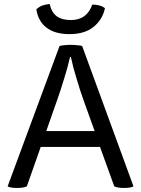

<svg xmlns="http://www.w3.org/2000/svg" viewBox="-20 -924 696 946"><path d="M543 -5.9Q550.8 -2 562.5 0Q574.2 2 591.8 2Q608.4 2 620.1 0Q631.8 -2 637.7 -5.9Q553.7 -236.3 384.8 -697.3Q377 -700.2 360.4 -701.2Q344.7 -703.1 329.1 -703.1Q313.5 -703.1 296.9 -701.2Q281.2 -700.2 273.4 -697.3Q188.5 -466.8 17.6 -5.9Q24.4 -2 35.2 0Q46.9 2 63.5 2Q81.1 2 92.8 0Q104.5 -2 112.3 -5.9Q134.8 -70.3 180.7 -200.2Q253.9 -200.2 472.7 -200.2Q490.2 -151.4 543 -5.9ZM208 -278.3Q221.7 -315.4 260.7 -428.7Q279.3 -480.5 295.9 -536.1Q313.5 -591.8 325.2 -643.6Q326.2 -643.6 329.1 -643.6Q340.8 -588.9 357.4 -536.1Q373 -482.4 392.6 -427.7Q411.1 -377.9 446.3 -278.3Q386.7 -278.3 208 -278.3ZM434.6 -901.4Q421.9 -864.3 395.5 -844.7Q369.1 -825.2 329.1 -825.2Q285.2 -825.2 259.8 -843.8Q234.4 -862.3 224.6 -904.3Q205.1 -902.3 187.5 -896.5Q170.9 -889.6 159.2 -877.9Q168 -819.3 209 -788.1Q250 -755.9 322.3 -755.9Q396.5 -755.9 440.4 -791Q485.4 -827.1 497.1 -883.8Q484.4 -893.6 467.8 -897.5Q452.1 -901.4 434.6 -901.4Z"/></svg>

Font: cl
Style: Regular
Weight: 400
Designer: Mitja Miklavcic
Version: Version 1.0